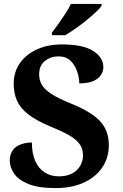

<svg xmlns="http://www.w3.org/2000/svg" viewBox="-20 -951 626 981"><path d="M264 10Q175 10 123.5 -11.5Q72 -33 51 -65.5Q30 -98 30 -130Q30 -164 46 -184.5Q62 -205 88 -214Q114 -223 143 -223Q143 -166 160.5 -127.5Q178 -89 209 -69.5Q240 -50 280 -50Q339 -50 371.5 -81Q404 -112 404 -158Q404 -192 385.5 -216.5Q367 -241 330 -261.5Q293 -282 237 -305Q167 -334 126 -365.5Q85 -397 67.5 -435.5Q50 -474 50 -523Q50 -584 82 -629Q114 -674 169.5 -699Q225 -724 295 -724Q405 -724 456.5 -690.5Q508 -657 508 -608Q508 -573 477.5 -549Q447 -525 385 -525Q385 -553 374.5 -585Q364 -617 341 -640Q318 -663 279 -663Q239 -663 209.5 -639.5Q180 -616 180 -571Q180 -543 193 -519Q206 -495 242 -471.5Q278 -448 345 -421Q448 -379 492 -331Q536 -283 536 -209Q536 -145 502.5 -95.5Q469 -46 408 -18Q347 10 264 10ZM245 -784Q260 -803 278.5 -829Q297 -855 314.5 -882Q332 -909 342 -931H499V-921Q490 -908 468.5 -888Q447 -868 420 -846Q393 -824 365 -804.5Q337 -785 313 -771H245Z"/></svg>

Font: Noto Serif Vithkuqi
Style: Bold
Weight: 700
Version: Version 1.005